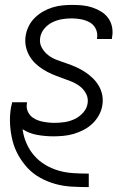

<svg xmlns="http://www.w3.org/2000/svg" viewBox="-20 -548 540 783"><path d="M341 215Q306 215 271.5 213Q237 211 205 202Q173 193 144 177Q115 161 93 137.5Q71 114 55 85.5Q39 57 31 25Q23 -7 21 -41.5Q19 -76 25 -111Q26 -116 27.5 -121Q29 -126 29 -131H90V-127Q87 -113 91 -100Q95 -87 103.5 -77.5Q112 -68 124 -62Q136 -56 149 -53Q162 -50 175.5 -48.5Q189 -47 202 -47Q223 -47 243.5 -50Q264 -53 283.5 -62Q303 -71 318.5 -88Q334 -105 337 -125Q341 -147 331 -166Q321 -185 304.5 -197Q288 -209 269 -216.5Q250 -224 230 -231Q210 -238 191.5 -246Q173 -254 155.5 -265Q138 -276 123.5 -290Q109 -304 99 -322Q89 -340 85 -361Q81 -382 85 -404Q88 -423 97.5 -442Q107 -461 122.5 -476Q138 -491 156.5 -501.5Q175 -512 195 -518Q215 -524 235 -526Q255 -528 275 -528Q296 -528 316.5 -526Q337 -524 356.5 -517.5Q376 -511 393 -500.5Q410 -490 421.5 -474Q433 -458 437 -437.5Q441 -417 437 -396L436 -389H375L376 -393Q379 -413 370.5 -430.5Q362 -448 345.5 -457Q329 -466 310 -469.5Q291 -473 271 -473Q251 -473 231.5 -469.5Q212 -466 193.5 -457Q175 -448 161 -431.5Q147 -415 144 -395Q140 -373 150 -354.5Q160 -336 176 -323.5Q192 -311 212 -303.5Q232 -296 251.5 -289.5Q271 -283 290 -274.5Q309 -266 326 -255Q343 -244 357.5 -230Q372 -216 382.5 -198.5Q393 -181 397 -160Q401 -139 397 -117Q394 -97 383 -77.5Q372 -58 356 -43Q340 -28 320.5 -18Q301 -8 280.5 -2Q260 4 239 6Q218 8 198 8Q164 8 131 2Q98 -4 72 -21Q76 9 88 36.5Q100 64 119 86Q138 108 163.5 123.5Q189 139 218 147.5Q247 156 278 158Q309 160 341 160H342V215Z"/></svg>

Font: Iosevka Light
Style: Italic
Weight: 300
Italic angle: -9°
Monospace: yes
Designer: Belleve Invis
Foundry: Belleve Invis
Version: Version 32.5.0; ttfautohint (v1.8.4)